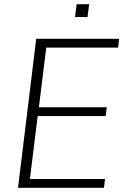

<svg xmlns="http://www.w3.org/2000/svg" viewBox="-20 -896 635 916"><path d="M337.9 -814.5 345.7 -876H405.3L397.5 -814.5ZM65.9 0 152.8 -710.9H548.3L543.5 -668.9H200.7L165.5 -384.3H489.3L484.4 -342.3H159.7L122.6 -42H481L476.1 0Z"/></svg>

Font: Muli
Style: ExtraLightItalic
Weight: 200
Italic angle: -7°
Designer: Vernon Adams
Foundry: newtypography
Version: Version 2.0; ttfautohint (v1.00rc1.2-2d82) -l 8 -r 50 -G 200